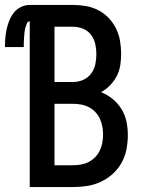

<svg xmlns="http://www.w3.org/2000/svg" viewBox="-60 -755 580 775"><path d="M60 0V-669Q53 -669 49.5 -662Q46 -655 44 -648Q42 -641 40.5 -634.5Q39 -628 38.5 -621Q38 -614 37.5 -607Q37 -600 36.5 -593Q36 -586 36 -579Q36 -572 36 -565H-40Q-40 -583 -38.5 -601.5Q-37 -620 -33 -638Q-29 -656 -22 -673Q-15 -690 -3.5 -704.5Q8 -719 25 -727Q42 -735 60 -735H235Q261 -735 287 -730.5Q313 -726 336.5 -714Q360 -702 378.5 -682.5Q397 -663 408.5 -639.5Q420 -616 424.5 -590Q429 -564 429 -538Q429 -515 425.5 -492Q422 -469 411.5 -448.5Q401 -428 384.5 -411Q368 -394 348 -383Q373 -373 394.5 -355.5Q416 -338 430.5 -314.5Q445 -291 450.5 -264Q456 -237 456 -210Q456 -181 450.5 -152.5Q445 -124 431 -98.5Q417 -73 395.5 -53.5Q374 -34 347.5 -21.5Q321 -9 292.5 -4.5Q264 0 235 0ZM160 -424H235Q256 -424 275.5 -432.5Q295 -441 307.5 -457.5Q320 -474 324.5 -494.5Q329 -515 329 -536Q329 -557 324.5 -577.5Q320 -598 307.5 -614.5Q295 -631 275.5 -639Q256 -647 235 -647H160ZM160 -88H235Q251 -88 267.5 -91Q284 -94 298.5 -101.5Q313 -109 324.5 -121Q336 -133 343 -148Q350 -163 353 -179Q356 -195 356 -212Q356 -228 353 -244.5Q350 -261 343 -276Q336 -291 324.5 -303Q313 -315 298.5 -322.5Q284 -330 267.5 -333Q251 -336 235 -336H160Z"/></svg>

Font: Iosevka Term Curly Semibold
Style: Regular
Weight: 600
Designer: Belleve Invis
Foundry: Belleve Invis
Version: Version 32.3.0